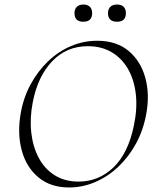

<svg xmlns="http://www.w3.org/2000/svg" viewBox="-20 -816 690 848"><path d="M285 12Q204 12 150.5 -32Q97 -76 76.5 -150Q56 -224 71 -313Q83 -384 115 -443Q147 -502 192.5 -545.5Q238 -589 293.5 -612.5Q349 -636 409 -636Q494 -636 547.5 -591.5Q601 -547 621.5 -473.5Q642 -400 626 -313Q613 -241 580.5 -181.5Q548 -122 501.5 -78.5Q455 -35 399.5 -11.5Q344 12 285 12ZM327 -14Q416 -14 481 -76.5Q546 -139 571 -260Q587 -335 580 -399Q573 -463 545.5 -511Q518 -559 473 -585.5Q428 -612 368 -612Q274 -612 210.5 -545.5Q147 -479 125 -366Q111 -295 118 -231.5Q125 -168 151 -119Q177 -70 221.5 -42Q266 -14 327 -14ZM497 -720Q457 -720 457 -758Q457 -776 467.5 -786Q478 -796 497 -796Q516 -796 526 -786Q536 -776 536 -758Q536 -720 497 -720ZM348 -720Q309 -720 309 -758Q309 -776 319.5 -786Q330 -796 348 -796Q367 -796 377 -786Q387 -776 387 -758Q387 -720 348 -720Z"/></svg>

Font: Cormorant Garamond Light
Style: Italic
Weight: 300
Italic angle: -10°
Designer: Christian Thalmann (Catharsis Fonts)
Foundry: Catharsis Fonts
Version: Version 4.001